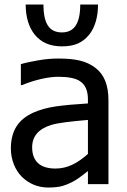

<svg xmlns="http://www.w3.org/2000/svg" viewBox="-20 -819 565 854"><path d="M336.9 -798.8C336.9 -712.4 308.6 -674.8 255.4 -674.8C200.2 -674.8 173.3 -712.4 173.3 -798.8H94.2C94.2 -743.7 107.9 -697.3 134.8 -664.6C163.1 -629.9 203.1 -612.8 255.4 -612.8C312 -612.8 346.7 -628.9 376.5 -664.6C401.9 -695.8 416 -742.7 416 -798.8ZM371.1 0H462.4V-373C462.4 -441.4 442.9 -488.3 403.3 -518.1C363.8 -547.9 315.9 -558.6 239.3 -558.6C211.4 -558.6 181.6 -556.2 150.9 -550.8C120.1 -545.4 93.8 -540 72.8 -533.7V-440.4H78.1C134.3 -463.9 195.3 -477.5 238.8 -477.5C283.2 -477.5 314.9 -471.2 334 -459C358.9 -443.8 371.1 -416.5 371.1 -376.5V-358.9C314 -355.5 266.6 -351.1 228 -345.7C189.5 -339.8 155.8 -330.6 127.9 -317.9C59.6 -287.1 28.3 -234.9 28.3 -158.2C28.3 -109.9 46.9 -63 76.7 -33.2C107.9 -2 148.9 15.1 193.8 15.1C220.7 15.1 242.2 12.7 257.8 8.3C288.6 -1 316.4 -15.6 341.3 -35.2C352.5 -43.9 362.3 -51.8 371.1 -58.1ZM371.1 -134.3C324.7 -93.3 280.8 -69.3 226.6 -69.3C158.7 -69.3 123 -101.6 123 -164.1C123 -212.4 151.4 -245.6 207.5 -263.2C240.7 -272.9 294.4 -278.8 361.3 -284.7L371.1 -285.6Z"/></svg>

Font: SG Kara
Style: Regular
Weight: 400
Designer: Damoon Khanjanzadeh
Version: Version 1.000